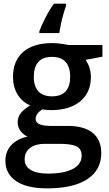

<svg xmlns="http://www.w3.org/2000/svg" viewBox="-20 -786 594 1046"><path d="M339.8 -766.1V-753.9Q333 -735.8 325.4 -709.2Q317.9 -682.6 312 -655Q306.2 -627.4 303.2 -606H194.3V-615.7Q205.6 -646 226.6 -687.7Q247.6 -729.5 273.9 -766.1ZM236.3 240.2Q126.5 240.2 67.9 200.7Q9.3 161.1 9.3 89.8Q9.3 40 40.5 5.6Q71.8 -28.8 129.9 -42Q107.9 -51.3 92 -72.3Q76.2 -93.3 76.2 -118.7Q76.2 -148.4 93.3 -169.9Q110.4 -191.4 144.5 -211.9Q101.6 -229.5 76.2 -270.5Q50.8 -311.5 50.8 -366.7Q50.8 -454.6 106.2 -502.9Q161.6 -551.3 264.2 -551.3Q286.1 -551.3 312.7 -547.6Q339.4 -543.9 351.1 -541H538.1V-477.1L446.3 -460Q459.5 -441.4 467.3 -417.7Q475.1 -394 475.1 -366.2Q475.1 -282.2 417.2 -234.1Q359.4 -186 257.8 -186Q233.9 -186.5 210.4 -189.9Q174.3 -167.5 174.3 -137.2Q174.3 -100.1 255.9 -100.1H349.1Q437.5 -100.1 484.6 -62.5Q531.7 -24.9 531.7 47.9Q531.7 140.1 455.6 190.2Q379.4 240.2 236.3 240.2ZM263.2 -261.2Q313.5 -261.2 337.9 -288.6Q362.3 -315.9 362.3 -366.7Q362.3 -476.1 262.7 -476.1Q164.1 -476.1 164.1 -365.7Q164.1 -315.9 189.2 -288.6Q214.4 -261.2 263.2 -261.2ZM240.7 159.7Q330.6 159.7 377.7 133.8Q424.8 107.9 424.8 63Q424.8 23.4 395 10.5Q365.2 -2.4 306.6 -2.4H221.7Q173.8 -2.4 144 19.8Q114.3 42 114.3 82.5Q114.3 119.6 147.2 139.6Q180.2 159.7 240.7 159.7Z"/></svg>

Font: Open Sans SemiBold
Style: Regular
Weight: 600
Designer: Monotype Design Team
Foundry: Monotype Imaging Inc.
Version: Version 3.003; ttfautohint (v1.8.4)